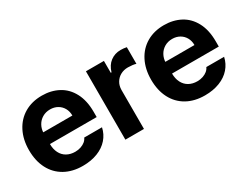

<svg xmlns="http://www.w3.org/2000/svg" viewBox="-62 -909 1646 1290"><g transform="rotate(-30 760.5 -264.0)"><path d="M34.8 -262.4Q34.8 -344 66.7 -406.4Q98.7 -468.9 156.7 -503Q214.8 -537.1 291.6 -537.1Q363.2 -537.1 419.4 -507.1Q475.6 -477.2 507.8 -416.5Q540 -355.8 540 -268.6V-227.9H94V-318.5H403.7Q403.7 -350.8 389.7 -375.7Q375.7 -400.7 350.7 -415Q325.7 -429.2 293.8 -429.2Q260.2 -429.2 233.9 -413.7Q207.6 -398.2 192.8 -371.5Q177.9 -344.8 177.4 -313V-228.1Q177.4 -188.3 192.4 -158.7Q207.3 -129.1 235.1 -113.4Q262.8 -97.7 299.4 -97.7Q323.6 -97.7 343.6 -104.7Q363.6 -111.6 377.7 -123.1Q391.7 -134.6 398.7 -150.6H536.6Q526.2 -102.2 494.4 -65.9Q462.6 -29.5 412 -9.7Q361.4 10.2 297.2 10.2Q217.1 10.2 157.9 -22.9Q98.7 -56.1 66.7 -117.6Q34.8 -179.1 34.8 -262.4Z M631.1 -530.3H770.7V-438.2H776.6Q790.7 -486.9 824.7 -512.4Q858.7 -538 903.9 -538Q927.2 -538 950.1 -533.2V-404.1Q940.8 -407.7 922.4 -409.9Q904 -412.1 888.2 -412.1Q856.1 -412.1 830.5 -398.2Q805 -384.3 790.1 -359Q775.3 -333.8 775.3 -301.4V0H631.1Z M982.1 -262.4Q982.1 -344 1014 -406.4Q1045.9 -468.9 1104 -503Q1162.1 -537.1 1238.9 -537.1Q1310.5 -537.1 1366.7 -507.1Q1422.9 -477.2 1455.1 -416.5Q1487.3 -355.8 1487.3 -268.6V-227.9H1041.2V-318.5H1350.9Q1350.9 -350.8 1337 -375.7Q1323 -400.7 1298 -415Q1273 -429.2 1241.1 -429.2Q1207.5 -429.2 1181.2 -413.7Q1154.9 -398.2 1140 -371.5Q1125.2 -344.8 1124.6 -313V-228.1Q1124.6 -188.3 1139.6 -158.7Q1154.6 -129.1 1182.3 -113.4Q1210 -97.7 1246.7 -97.7Q1270.9 -97.7 1290.9 -104.7Q1310.9 -111.6 1324.9 -123.1Q1339 -134.6 1346 -150.6H1483.9Q1473.4 -102.2 1441.6 -65.9Q1409.9 -29.5 1359.3 -9.7Q1308.7 10.2 1244.5 10.2Q1164.3 10.2 1105.1 -22.9Q1045.9 -56.1 1014 -117.6Q982.1 -179.1 982.1 -262.4Z"/></g></svg>

Font: Pretendard JP Variable
Style: Regular
Weight: 400
Designer: Base glyphs from Inter by Rasmus Andersson; Hangul glyphs from Noto Sans CJK(Source Han Sans) by Jang Soo-young and Kang
Foundry: Kil Hyung-jin
Version: Version 1.307;Glyphs 3.2 (3192)